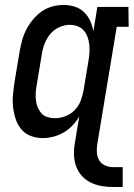

<svg xmlns="http://www.w3.org/2000/svg" viewBox="-20 -548 540 773"><path d="M474 205H436Q412 205 389 201Q366 197 345.5 187Q325 177 310 160.5Q295 144 287 123Q279 102 278 78Q277 54 281 30L299 -79Q288 -60 272 -43Q256 -26 236 -14.5Q216 -3 194.5 2.5Q173 8 152 8Q126 8 103 -1Q80 -10 65 -28.5Q50 -47 42.5 -70.5Q35 -94 32.5 -118.5Q30 -143 32.5 -169Q35 -195 39 -221L59 -341Q63 -363 69 -385.5Q75 -408 86 -429Q97 -450 112.5 -469Q128 -488 148 -502Q168 -516 191 -522Q214 -528 236 -528Q260 -528 281.5 -521Q303 -514 318.5 -499Q334 -484 343 -464Q352 -444 356 -422L372 -520H497L498 -440H450L372 30Q369 48 370 65.5Q371 83 379 97Q387 111 403 118Q419 125 436 125H474ZM201 -72Q222 -72 243 -80Q264 -88 280 -104Q296 -120 304 -140.5Q312 -161 316 -182L336 -302Q339 -319 340 -335.5Q341 -352 339.5 -368Q338 -384 332.5 -399Q327 -414 317 -425.5Q307 -437 292 -442.5Q277 -448 261 -448Q239 -448 217.5 -438Q196 -428 181.5 -410Q167 -392 159 -370.5Q151 -349 148 -327L128 -207Q125 -192 124 -176.5Q123 -161 124.5 -145.5Q126 -130 131.5 -116.5Q137 -103 146.5 -92Q156 -81 171 -76.5Q186 -72 201 -72Z"/></svg>

Font: Iosevka Curly Slab Medium
Style: Italic
Weight: 500
Italic angle: -9°
Monospace: yes
Designer: Belleve Invis
Foundry: Belleve Invis
Version: Version 22.1.2; ttfautohint (v1.8.4)